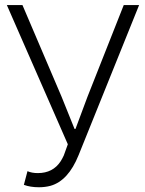

<svg xmlns="http://www.w3.org/2000/svg" viewBox="-20 -749 589 781"><path d="M138.7 12.7Q103.5 12.7 77.1 2.9L91.8 -52.7Q109.4 -44.9 133.8 -44.9Q195.3 -44.9 226.6 -92.8Q233.4 -103.5 239.3 -116.2L255.9 -162.1L7.8 -728.5H71.3L230.5 -355.5L283.2 -224.6H287.1L335.9 -355.5L483.4 -728.5H545.9L299.8 -118.2Q257.8 -13.7 185.5 6.8Q163.1 12.7 138.7 12.7Z"/></svg>

Font: Taipei Sans TC Beta Light
Style: Regular
Weight: 300
Designer: JT Foundry
Foundry: JT Foundry
Version: Version 1.000